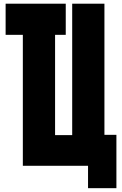

<svg xmlns="http://www.w3.org/2000/svg" viewBox="-20 -879 647 1018"><path d="M597.2 118.7H446.8V0H101.1V-694.3H9.8V-859.4H328.6V-694.3H272V-162.6H362.8V-859.4H533.7V-164.1H597.2Z"/></svg>

Font: Anton
Style: Regular
Weight: 400
Designer: Vernon Adams, Tural Alisoy
Foundry: Vernon Adams
Version: Version 2.300